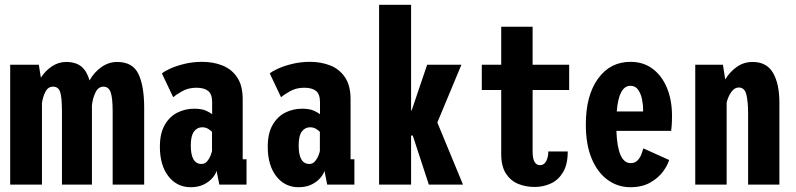

<svg xmlns="http://www.w3.org/2000/svg" viewBox="-20 -770 3320 801"><path d="M22.5 0V-500H142L150.5 -446Q169.5 -475.5 197 -493.5Q224.5 -511.5 255.5 -511.5Q296.5 -511.5 319.8 -492Q343 -472.5 353.5 -434.5Q373 -469 403.2 -490.2Q433.5 -511.5 469 -511.5Q533.5 -511.5 557.5 -461.5Q581.5 -411.5 581.5 -319.5V0H450V-304Q450 -362.5 441.5 -385.5Q433 -408.5 411.5 -408.5Q390 -408.5 378.2 -384Q366.5 -359.5 363.5 -331V0H238.5V-304Q238.5 -362.5 231.2 -385.5Q224 -408.5 201 -408.5Q180.5 -408.5 169.5 -387Q158.5 -365.5 155 -339.5V0Z M775.5 11Q718 11 682.5 -34.8Q647 -80.5 647 -158Q647 -213 666.8 -248Q686.5 -283 719.2 -299.8Q752 -316.5 790.5 -316.5Q822 -316.5 841 -307.5Q860 -298.5 865 -293V-343.5Q865 -377.5 848.2 -390.8Q831.5 -404 799 -404Q764.5 -404 737.8 -388.2Q711 -372.5 702.5 -364.5L655.5 -463.5Q664.5 -472 689.5 -483.5Q714.5 -495 749.5 -503.5Q784.5 -512 823.5 -512Q870.5 -512 908.8 -496.5Q947 -481 969.8 -446.8Q992.5 -412.5 992.5 -356.5V-105.5H1008.5V0H895L883.5 -57.5Q880 -43.5 866.2 -27.5Q852.5 -11.5 829.8 -0.2Q807 11 775.5 11ZM820.5 -86Q835 -86 844.2 -97Q853.5 -108 858.5 -121Q863.5 -134 864.5 -140V-220Q860.5 -224.5 849.5 -231.8Q838.5 -239 823.5 -239Q802.5 -239 789.2 -221.2Q776 -203.5 776 -163Q776 -86 820.5 -86Z M1225.5 11Q1168 11 1132.5 -34.8Q1097 -80.5 1097 -158Q1097 -213 1116.8 -248Q1136.5 -283 1169.2 -299.8Q1202 -316.5 1240.5 -316.5Q1272 -316.5 1291 -307.5Q1310 -298.5 1315 -293V-343.5Q1315 -377.5 1298.2 -390.8Q1281.5 -404 1249 -404Q1214.5 -404 1187.8 -388.2Q1161 -372.5 1152.5 -364.5L1105.5 -463.5Q1114.5 -472 1139.5 -483.5Q1164.5 -495 1199.5 -503.5Q1234.5 -512 1273.5 -512Q1320.5 -512 1358.8 -496.5Q1397 -481 1419.8 -446.8Q1442.5 -412.5 1442.5 -356.5V-105.5H1458.5V0H1345L1333.5 -57.5Q1330 -43.5 1316.2 -27.5Q1302.5 -11.5 1279.8 -0.2Q1257 11 1225.5 11ZM1270.5 -86Q1285 -86 1294.2 -97Q1303.5 -108 1308.5 -121Q1313.5 -134 1314.5 -140V-220Q1310.5 -224.5 1299.5 -231.8Q1288.5 -239 1273.5 -239Q1252.5 -239 1239.2 -221.2Q1226 -203.5 1226 -163Q1226 -86 1270.5 -86Z M1561.5 0V-750H1695V-309.5H1697.5L1762 -500H1905L1804.5 -259L1911.5 0H1769L1702 -204.5H1695V0Z M2071 -128V-394.5H1990V-500H2071V-658.5H2202V-500H2354.5V-394.5H2202V-138Q2202 -81 2233 -81Q2250 -81 2258.8 -98Q2267.5 -115 2267.5 -138H2348.5Q2348.5 -84 2329 -51.5Q2309.5 -19 2278 -4.5Q2246.5 10 2210.5 10Q2173 10 2141.5 -3Q2110 -16 2090.5 -46.2Q2071 -76.5 2071 -128Z M2609.5 11Q2557.5 11 2515.2 -19.5Q2473 -50 2448.5 -108.2Q2424 -166.5 2424 -250.5Q2424 -371.5 2474.8 -441.8Q2525.5 -512 2610.5 -512Q2664 -512 2702.8 -483Q2741.5 -454 2762.5 -403.2Q2783.5 -352.5 2783.5 -287Q2783.5 -260.5 2782.2 -246Q2781 -231.5 2780 -224H2551.5Q2556.5 -89.5 2611 -89.5Q2629 -89.5 2639.8 -100.8Q2650.5 -112 2656 -126.8Q2661.5 -141.5 2664 -151L2771.5 -102.5Q2766 -82 2746.8 -55.2Q2727.5 -28.5 2693.5 -8.8Q2659.5 11 2609.5 11ZM2610 -412Q2561.5 -412 2553 -305H2663V-311Q2663 -334.5 2658 -357.8Q2653 -381 2641.5 -396.5Q2630 -412 2610 -412Z M2880.5 0V-500H2996L3005.5 -438.5Q3024 -469.5 3053.2 -490.5Q3082.5 -511.5 3120 -511.5Q3178.5 -511.5 3205 -466Q3231.5 -420.5 3231.5 -341.5V0H3101V-297Q3101 -345.5 3093.8 -375.2Q3086.5 -405 3062 -405Q3044 -405 3030.8 -386Q3017.5 -367 3011.5 -342.5V0Z"/></svg>

Font: Trispace Condensed SemiBold
Style: Regular
Weight: 600
Width: 3
Designer: Tyler Finck
Foundry: Etcetera Type Company
Version: Version 1.210; ttfautohint (v1.8.3)